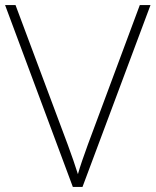

<svg xmlns="http://www.w3.org/2000/svg" viewBox="-20 -734 611 754"><path d="M571 -714 304 0H266L0 -714H41L246 -166Q258 -134 268 -104.5Q278 -75 286 -50Q293 -75 302.5 -102.5Q312 -130 325 -166L529 -714Z"/></svg>

Font: Noto Sans Lao Looped ExtraLight
Style: Regular
Weight: 200
Designer: Mark Frömberg, Ben Mitchell
Foundry: The Fontpad Ltd
Version: Version 1.002; ttfautohint (v1.8.4.7-5d5b)